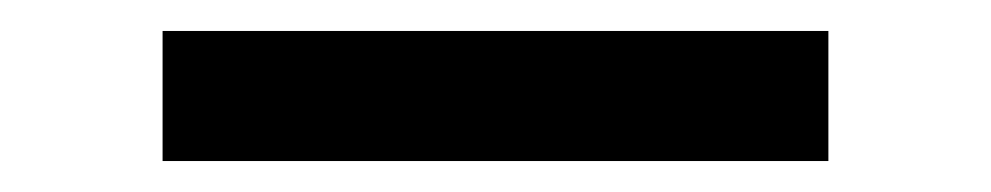

<svg xmlns="http://www.w3.org/2000/svg" viewBox="-20 -402 640 124"><path d="M515 -298H85V-382H515Z"/></svg>

Font: Iosevka Custom Medium Extended
Style: Regular
Weight: 500
Width: 7
Monospace: yes
Designer: Belleve Invis
Foundry: Belleve Invis
Version: Version 11.2.4; ttfautohint (v1.8.4)